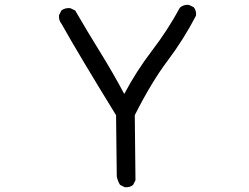

<svg xmlns="http://www.w3.org/2000/svg" viewBox="-20 -782 1040 802"><path d="M501 0 481.4 -9.8Q471.7 -25.4 467.8 -44.9L464.8 -300.8Q311.5 -549.8 236.3 -683.6Q224.6 -697.3 226.6 -718.8L236.3 -738.3Q252 -750 273.4 -748L293.9 -738.3Q348.6 -644.5 400.4 -561Q452.1 -477.5 499 -389.6Q549.8 -485.4 615.2 -570.8Q680.7 -656.2 731.4 -750Q747.1 -763.7 768.6 -761.7L789.1 -752Q800.8 -738.3 798.8 -716.8Q747.1 -617.2 679.7 -527.8Q612.3 -438.5 543 -300.8L545.9 -29.3L536.1 -9.8Q522.5 2 501 0Z"/></svg>

Font: JasonHandwriting2
Style: Regular
Weight: 400
Version: Version 1.05.10